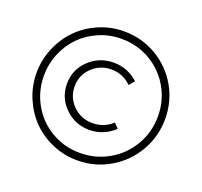

<svg xmlns="http://www.w3.org/2000/svg" viewBox="-119 -824 999 951"><g transform="rotate(20 380.5 -349.0)"><path d="M380.9 -689Q474.1 -689 552 -643.3Q629.9 -597.7 674.6 -519.8Q719.2 -441.9 719.2 -350.1Q719.2 -258.8 674.3 -180.2Q629.4 -101.6 550.8 -55.2Q472.2 -8.8 378.9 -8.8Q309.1 -8.8 246.3 -35.9Q183.6 -63 138.9 -108.9Q94.2 -154.8 68.1 -217.3Q42 -279.8 42 -348.1Q42 -416.5 68.4 -479.2Q94.7 -542 139.6 -588.1Q184.6 -634.3 247.6 -661.6Q310.5 -689 380.9 -689ZM380.9 -649.9Q318.4 -649.9 262.5 -625.7Q206.5 -601.6 167 -561Q127.4 -520.5 104.2 -464.8Q81.1 -409.2 81.1 -348.1Q81.1 -266.6 119.9 -197.8Q158.7 -128.9 227.3 -88.4Q295.9 -47.9 378.9 -47.9Q462.4 -47.9 532.2 -88.9Q602.1 -129.9 641.6 -199.2Q681.2 -268.6 681.2 -350.1Q681.2 -431.6 641.8 -500.5Q602.5 -569.3 533.4 -609.6Q464.4 -649.9 380.9 -649.9ZM491.2 -446.8Q446.3 -490.2 386.2 -490.2Q326.2 -490.2 284.2 -449.2Q242.2 -408.2 242.2 -350.1Q242.2 -291 284.2 -249.5Q326.2 -208 386.2 -208Q447.3 -208 491.2 -249L515.1 -224.1Q489.3 -199.2 454.8 -185.1Q420.4 -170.9 383.8 -170.9Q308.1 -170.9 255.1 -222.9Q202.1 -274.9 202.1 -349.1Q202.1 -422.9 255.6 -474.4Q309.1 -525.9 386.2 -525.9Q458.5 -525.9 515.1 -475.1Z"/></g></svg>

Font: Montserrat arm Light
Style: Regular
Weight: 300
Designer: Julieta Ulanovsky
Foundry: Julieta Ulanovsky
Version: Version 6.000;PS 006.000;hotconv 1.0.88;makeotf.lib2.5.64775